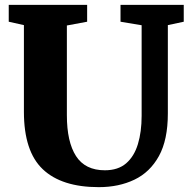

<svg xmlns="http://www.w3.org/2000/svg" viewBox="-20 -763 784 791"><path d="M387 8Q234 8 156.2 -65.8Q78.5 -139.5 78.5 -302.5V-659.5L16 -673.5V-743H339V-673.5L255.5 -658V-288.5Q255.5 -178.5 293.2 -120Q331 -61.5 412 -61.5Q466.5 -61.5 499.8 -90.2Q533 -119 548.2 -169.5Q563.5 -220 563.5 -286V-659L476.5 -673.5V-743H737V-673.5L671.5 -659.5V-295.5Q671.5 -187 634.8 -120.2Q598 -53.5 533.8 -22.8Q469.5 8 387 8Z"/></svg>

Font: Merriweather Black
Style: Regular
Weight: 900
Designer: Eben Sorkin
Foundry: Eben Sorkin
Version: Version 2.200;gftools[0.9.31]